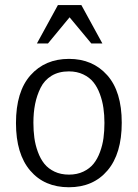

<svg xmlns="http://www.w3.org/2000/svg" viewBox="-20 -749 560 780"><path d="M44.9 0ZM215.3 -728.5H310.5L396 -572.3H351.1L262.7 -678.7L174.8 -572.3H129.9ZM260.3 -509.8Q356.4 -509.8 415.5 -443.6Q474.6 -377.4 474.6 -250.5Q474.6 -124.5 416.7 -56.4Q358.9 11.7 259.8 11.7Q160.6 11.7 102.8 -55.9Q44.9 -123.5 44.9 -249Q44.9 -377 104 -443.4Q163.1 -509.8 260.3 -509.8ZM259.8 -459Q218.8 -459 189.5 -441.2Q160.2 -423.3 144.8 -392.1Q129.4 -360.8 122.6 -326.2Q115.7 -291.5 115.7 -250.5Q115.7 -217.8 119.6 -189Q123.5 -160.2 133.8 -132.1Q144 -104 159.9 -84Q175.8 -64 201.4 -51.8Q227.1 -39.6 260.3 -39.6Q293 -39.6 318.6 -51.8Q344.2 -64 360.1 -83.7Q376 -103.5 386.2 -131.3Q396.5 -159.2 400.4 -188Q404.3 -216.8 404.3 -249.5Q404.3 -281.7 400.1 -310.5Q396 -339.4 385.7 -367.2Q375.5 -395 359.6 -414.8Q343.8 -434.6 318.1 -446.8Q292.5 -459 259.8 -459Z"/></svg>

Font: Pontano Sans
Style: Regular
Weight: 400
Foundry: vernon adams
Version: 1.0